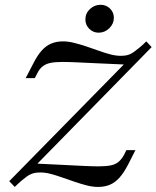

<svg xmlns="http://www.w3.org/2000/svg" viewBox="-20 -751 638 783"><path d="M40.3 11.3 17.7 -12.1 493.5 -496.8 506.5 -487.1Q433.1 -490.3 380.6 -492.7Q328.2 -495.2 292.7 -496.8Q257.3 -498.4 234.7 -498.4Q204.8 -498.4 185.5 -494.4Q166.1 -490.3 153.2 -479.8Q140.3 -469.4 131.5 -450.8L121.8 -432.3H84.7L116.1 -492.7Q132.3 -525 150 -544.8Q167.7 -564.5 189.1 -573.4Q210.5 -582.3 237.1 -582.3Q258.1 -582.3 282.3 -576.2Q306.5 -570.2 331.9 -561.7Q357.3 -553.2 381.9 -544.4Q406.5 -535.5 429.4 -529.4Q452.4 -523.4 471 -523.4Q482.3 -523.4 491.1 -524.6Q500 -525.8 508.9 -529.4Q517.7 -533.1 527 -539.9Q536.3 -546.8 548.8 -556.9Q561.3 -566.9 576.6 -582.3L598.4 -558.9L123.4 -74.2L110.5 -84.7Q183.1 -81.5 235.5 -78.6Q287.9 -75.8 323.8 -74.2Q359.7 -72.6 382.3 -72.6Q412.1 -72.6 431.9 -76.6Q451.6 -80.6 464.1 -91.5Q476.6 -102.4 486.3 -120.2L495.2 -138.7H532.3L501.6 -78.2Q484.7 -46 466.9 -26.2Q449.2 -6.5 428.2 2.4Q407.3 11.3 379.8 11.3Q358.1 11.3 334.3 5.2Q310.5 -0.8 285.5 -9.3Q260.5 -17.7 235.5 -26.6Q210.5 -35.5 187.9 -41.5Q165.3 -47.6 146 -47.6Q134.7 -47.6 125.8 -46.4Q116.9 -45.2 107.7 -41.5Q98.4 -37.9 89.1 -31Q79.8 -24.2 67.7 -14.1Q55.6 -4 40.3 11.3ZM382.3 -617.7Q359.7 -617.7 344 -633.5Q328.2 -649.2 328.2 -671.8Q328.2 -696.8 346.8 -714.1Q365.3 -731.5 390.3 -731.5Q412.9 -731.5 428.6 -716.1Q444.4 -700.8 444.4 -678.2Q444.4 -654 425.8 -635.9Q407.3 -617.7 382.3 -617.7Z"/></svg>

Font: Playfair 9pt
Style: Italic
Weight: 400
Italic angle: -15.6°
Designer: Claus Eggers Sørensen
Foundry: Claus Eggers Sørensen
Version: Version 2.001;gftools[0.9.30]